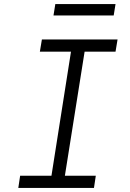

<svg xmlns="http://www.w3.org/2000/svg" viewBox="-20 -924 640 944"><path d="M70 0 79 -60H233L329 -670H176L186 -730H558L548 -670H396L299 -60H451L442 0ZM243 -848 252 -904H548L539 -848Z"/></svg>

Font: JetBrains Mono NL ExtraLight
Style: Italic
Weight: 200
Italic angle: -9°
Monospace: yes
Designer: Philipp Nurullin, Konstantin Bulenkov
Foundry: JetBrains
Version: Version 2.305; ttfautohint (v1.8.4.7-5d5b)